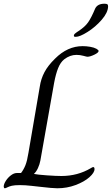

<svg xmlns="http://www.w3.org/2000/svg" viewBox="-55 -1012 601 1032"><path d="M-35 -9Q-35 -22 -24 -39.5Q-13 -57 3.5 -69.5Q20 -82 35 -82H58Q72 -100 81.5 -123.5Q91 -147 98 -191L159 -547Q165 -588 184 -624Q203 -660 241 -697Q308 -764 389 -764Q409 -764 429.5 -760.5Q450 -757 463 -750Q475 -743 475 -738Q475 -729 452 -718Q429 -707 415 -707Q411 -707 393 -712Q375 -717 356 -717Q321 -717 290 -693Q270 -677 257.5 -646Q245 -615 236 -567L162 -149Q158 -128 149 -108.5Q140 -89 128 -78V-77Q147 -73 197 -69.5Q247 -66 275 -66Q362 -66 433 -108Q442 -114 446 -114Q453 -114 453 -103Q453 -84 425.5 -59.5Q398 -35 351.5 -17.5Q305 0 253 0Q228 0 160 -8Q150 -9 115 -13Q80 -17 52 -17Q23 -17 8.5 -13.5Q-6 -10 -15.5 -5Q-25 0 -29 0Q-32 0 -33.5 -3Q-35 -6 -35 -9ZM342 -821Q342 -826 347.5 -831Q353 -836 358.5 -839.5Q364 -843 367 -845Q402 -868 419 -892.5Q436 -917 457 -967Q470 -992 506 -992Q518 -992 522 -989Q526 -986 526 -977Q525 -944 491.5 -905.5Q458 -867 416 -840.5Q374 -814 352 -814Q346 -814 344 -815.5Q342 -817 342 -821Z"/></svg>

Font: Charm
Style: Regular
Weight: 400
Designer: Katatrad Aksorn Co.,Ltd.
Foundry: Cadson Demak Co.,Ltd.
Version: Version 1.001